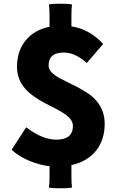

<svg xmlns="http://www.w3.org/2000/svg" viewBox="-20 -877 649 1027"><path d="M304 130Q244 130 242 125Q245 104 245 69V12Q192 6 139 -16Q81 -40 42 -76L120 -196Q207 -130 281 -130Q370 -130 370 -203Q370 -234 335 -261Q314 -278 254 -308Q232 -319 221 -325Q151 -362 118 -399Q71 -450 71 -519Q71 -604 117 -660.5Q163 -717 245 -734V-793Q245 -831 242 -852Q244 -857 304 -857Q363 -857 365 -852Q362 -831 362 -794V-736Q457 -722 532 -642L444 -540Q382 -596 321 -596Q240 -596 240 -527Q240 -499 272 -476Q292 -461 348 -434Q439 -391 476 -358Q540 -300 540 -215.5Q540 -131 496 -74Q449 -13 362 6V66Q362 104 365 125Q363 130 304 130Z"/></svg>

Font: GenSekiGothic TW H
Style: Regular
Weight: 900
Version: Version 1.501;PS 1;hotconv 16.6.51;makeotf.lib2.5.65220